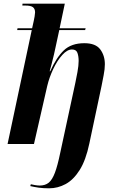

<svg xmlns="http://www.w3.org/2000/svg" viewBox="-20 -780 653 1040"><path d="M246 240Q213 240 189.5 236.5Q166 233 144 228L147 218Q154 220 169 222.5Q184 225 195 225Q225 225 244 209.5Q263 194 277.5 155.5Q292 117 306 49L388 -331Q393 -354 399.5 -389.5Q406 -425 406 -450Q406 -475 399.5 -493.5Q393 -512 370 -512Q344 -512 317 -482Q290 -452 268.5 -406.5Q247 -361 236 -315L164 0H21L152 -617H73L75 -627H154Q165 -675 167.5 -691Q170 -707 170 -713Q170 -732 158.5 -741Q147 -750 117 -750H101L102 -760H331L303 -627H444L441 -617H301L282 -529Q279 -512 272.5 -485.5Q266 -459 259.5 -433Q253 -407 249 -394H252Q285 -468 325.5 -507Q366 -546 437 -546Q498 -546 523 -512.5Q548 -479 548 -432Q548 -406 541.5 -373Q535 -340 530 -314L464 -3Q445 88 411.5 141Q378 194 335.5 217Q293 240 246 240Z"/></svg>

Font: Noto Serif Display SemiCondensed
Style: Bold Italic
Weight: 700
Width: 4
Italic angle: -12°
Designer: Monotype Design Team
Foundry: Monotype Imaging Inc.
Version: Version 2.009